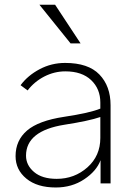

<svg xmlns="http://www.w3.org/2000/svg" viewBox="-20 -788 576 825"><path d="M91.8 -119.1Q91.8 -78.1 126.5 -48.8Q161.1 -19.5 223.6 -19.5Q299.8 -19.5 355.5 -68.8Q411.1 -118.2 411.1 -195.3V-285.2Q363.3 -268.6 256.8 -252Q91.8 -225.6 91.8 -119.1ZM46.9 -117.2Q46.9 -184.6 96.2 -227.1Q145.5 -269.5 255.9 -286.1Q366.2 -302.7 411.1 -321.3V-347.7Q411.1 -406.2 371.6 -443.8Q332 -481.4 260.7 -481.4Q213.9 -481.4 170.9 -459.5Q127.9 -437.5 98.6 -399.4L68.4 -421.9Q99.6 -463.9 150.4 -490.7Q201.2 -517.6 259.8 -517.6Q359.4 -517.6 407.2 -467.8Q455.1 -418 455.1 -335.9V0H412.1V-99.6Q394.5 -52.7 341.8 -17.6Q289.1 17.6 219.7 17.6Q139.6 17.6 93.3 -20.5Q46.9 -58.6 46.9 -117.2ZM149.4 -767.6H216.8L326.2 -601.6H283.2Z"/></svg>

Font: Gothic A1 ExtraLight
Style: Regular
Weight: 275
Designer: HanYang I&C Co.,Ltd.
Foundry: HanYang I&C Co.,Ltd.
Version: Version 2.50